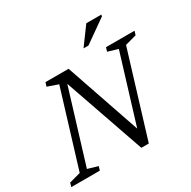

<svg xmlns="http://www.w3.org/2000/svg" viewBox="-207 -1070 1257 1262"><g transform="rotate(-30 421.0 -439.0)"><path d="M560 -90.5 542.5 -88.5 708.5 -630.5 632 -653 641 -682.5H857.5L848.5 -653L762.5 -629.5L568 6.5H511.5L290 -630.5L306 -620L132 -52L209 -29.5L200 0H-16.5L-8 -29.5L78 -53L253 -625L172.5 -653L181.5 -682.5H357ZM509 -749.5 607.5 -883.5H721L719.5 -871.5L546.5 -749.5Z"/></g></svg>

Font: Newsreader
Style: Italic
Weight: 400
Italic angle: -17°
Designer: Hugues Gentile
Foundry: Production Type
Version: Version 1.003